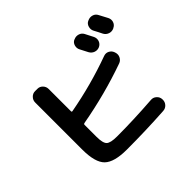

<svg xmlns="http://www.w3.org/2000/svg" viewBox="-182 -1089 1364 1364"><g transform="rotate(-45 500.0 -406.5)"><path d="M676.8 -798.8Q698.2 -809.6 721.2 -802.7Q744.1 -795.9 754.9 -775.4Q760.7 -764.6 772 -742.2Q783.2 -719.7 787.1 -712.9Q796.9 -691.4 789.6 -669.9Q782.2 -648.4 760.7 -637.7Q738.3 -627.9 716.3 -635.7Q694.3 -643.6 682.6 -665Q668 -694.3 652.3 -723.6Q641.6 -743.2 647.9 -766.1Q654.3 -789.1 674.8 -798.8ZM919.9 -800.8Q953.1 -737.3 954.1 -736.3Q964.8 -714.8 957.5 -692.9Q950.2 -670.9 928.7 -661.1L925.8 -659.2Q904.3 -649.4 882.3 -656.7Q860.4 -664.1 848.6 -684.6Q843.8 -694.3 833 -715.8Q822.3 -737.3 816.4 -747.1Q805.7 -766.6 812 -790Q818.4 -813.5 838.9 -823.2L841.8 -824.2Q863.3 -835 886.2 -828.6Q909.2 -822.3 919.9 -800.8ZM386.7 17.6Q259.8 17.6 210.9 -29.8Q162.1 -77.1 162.1 -207V-679.7Q162.1 -703.1 178.7 -720.2Q195.3 -737.3 217.8 -737.3H242.2Q265.6 -737.3 281.7 -720.2Q297.9 -703.1 297.9 -679.7V-456.1Q297.9 -447.3 306.6 -449.2Q531.2 -490.2 743.2 -567.4Q765.6 -575.2 785.6 -564.9Q805.7 -554.7 813.5 -533.2L815.4 -527.3Q823.2 -503.9 812.5 -482.9Q801.8 -461.9 780.3 -454.1Q551.8 -373 306.6 -329.1Q297.9 -327.1 297.9 -319.3V-200.2Q297.9 -135.7 317.9 -116.7Q337.9 -97.7 403.3 -97.7Q567.4 -97.7 756.8 -111.3Q780.3 -113.3 798.3 -97.2Q816.4 -81.1 817.4 -57.6V-54.7Q818.4 -30.3 802.2 -12.7Q786.1 4.9 761.7 5.9Q576.2 17.6 386.7 17.6Z"/></g></svg>

Font: Rounded Mgen+ 2m bold
Style: Bold
Weight: 700
Designer: [Source Han Sans]
Ryoko NISHIZUKA  (kana & ideographs); Paul D. Hunt (Latin, Greek & Cyrillic); Wenlong ZHANG  (bopomofo
Version: Version 1.059.20150602